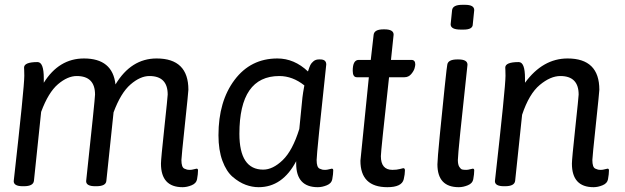

<svg xmlns="http://www.w3.org/2000/svg" viewBox="-20 -772 2597 798"><path d="M797 -71Q803 -71 803 -64Q803 -49 799 -27Q796 -10 776.5 -2Q757 6 739 6Q649 6 649 -92Q649 -110 663 -240.5Q677 -371 677 -379Q677 -456 601 -456Q563 -456 522.5 -421Q482 -386 452 -305L422 -20Q420 2 380 2H376Q338 2 338 -19Q375 -363 375 -379Q375 -456 299 -456Q261 -456 221 -422Q181 -388 151 -307L121 -20Q118 2 79 2H75Q37 2 37 -19Q81 -410 81 -457Q81 -471 80.5 -480.5Q80 -490 80 -491Q80 -514 136 -514Q162 -514 162 -447V-428Q225 -529 329 -529Q448 -529 460 -421Q525 -529 631 -529Q763 -529 763 -399Q763 -391 748.5 -254.5Q734 -118 734 -107Q734 -92 737 -83Q740 -74 746.5 -71Q753 -68 757.5 -67Q762 -66 770 -66Q777 -66 786 -68.5Q795 -71 797 -71Z M1359 -71Q1365 -71 1365 -64Q1365 -49 1361 -27Q1358 -10 1338.5 -2Q1319 6 1301 6Q1211 6 1211 -92V-102Q1154 6 1055 6Q1028 6 1001 -4Q974 -14 947.5 -36.5Q921 -59 904.5 -103.5Q888 -148 888 -210Q888 -351 955 -440Q1022 -529 1133 -529Q1203 -529 1260 -475Q1266 -494 1270 -502Q1274 -510 1283 -517.5Q1292 -525 1305 -525H1311Q1336 -525 1336 -504Q1296 -134 1296 -107Q1296 -92 1299 -83Q1302 -74 1308.5 -71Q1315 -68 1319.5 -67Q1324 -66 1332 -66Q1339 -66 1348 -68.5Q1357 -71 1359 -71ZM1237 -367Q1239 -385 1245 -417Q1196 -456 1141 -456Q975 -456 975 -216Q975 -67 1074 -67Q1114 -67 1155 -106.5Q1196 -146 1224 -236Z M1578 -650Q1616 -650 1616 -628L1605 -523H1690Q1706 -523 1706 -504Q1706 -499 1703 -488Q1700 -477 1689 -464Q1678 -451 1661 -451H1597Q1563 -143 1563 -123Q1563 -66 1611 -66Q1629 -66 1642 -69.5Q1655 -73 1656 -73Q1663 -73 1663 -64Q1663 -48 1658 -27Q1650 6 1590 6Q1478 6 1478 -104L1513 -451H1463Q1446 -451 1446 -478Q1446 -523 1471 -523H1521L1533 -628Q1536 -650 1574 -650Z M1913 -752Q1951 -752 1951 -730L1945 -671Q1945 -649 1907 -649H1895Q1853 -649 1853 -671L1859 -730Q1862 -752 1901 -752ZM1885 -525Q1923 -525 1923 -503Q1883 -137 1883 -107Q1883 -88 1889 -78.5Q1895 -69 1901 -67.5Q1907 -66 1918 -66Q1925 -66 1934 -68.5Q1943 -71 1945 -71Q1951 -71 1951 -64Q1951 -49 1947 -27Q1944 -10 1924.5 -2Q1905 6 1887 6Q1798 6 1798 -89Q1798 -108 1808 -211Q1818 -314 1828 -408.5Q1838 -503 1839 -503Q1842 -525 1881 -525Z M2505 -71Q2511 -71 2511 -64Q2511 -49 2507 -27Q2504 -10 2484.5 -2Q2465 6 2447 6Q2357 6 2357 -92Q2357 -110 2371 -240.5Q2385 -371 2385 -379Q2385 -456 2309 -456Q2268 -456 2223.5 -419Q2179 -382 2150 -295L2121 -20Q2118 2 2079 2H2075Q2037 2 2037 -19Q2081 -410 2081 -457Q2081 -471 2080.5 -480.5Q2080 -490 2080 -491Q2080 -514 2136 -514Q2162 -514 2162 -447V-428Q2236 -529 2339 -529Q2471 -529 2471 -399Q2471 -391 2456.5 -254.5Q2442 -118 2442 -107Q2442 -92 2445 -83Q2448 -74 2454.5 -71Q2461 -68 2465.5 -67Q2470 -66 2478 -66Q2485 -66 2494 -68.5Q2503 -71 2505 -71Z"/></svg>

Font: Asap
Style: Italic
Weight: 400
Italic angle: -6°
Designer: Pablo Cosgaya
Foundry: Pablo Cosgaya
Version: Version 1.007;PS 001.007;hotconv 1.0.70;makeotf.lib2.5.58329